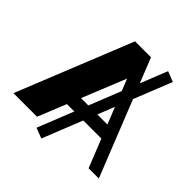

<svg xmlns="http://www.w3.org/2000/svg" viewBox="-212 -907 1143 1143"><g transform="rotate(45 359.5 -335.5)"><path d="M308.2 73.7 242.7 48.3 558.5 -743.7 624 -718ZM0 0 293.8 -730H428.2L718.7 0H632.7L396.2 -592.3L437.5 -590L198.7 0ZM245.7 -179V-263.5H569.2V-179Z"/></g></svg>

Font: Savate ExtraLight
Style: Regular
Weight: 200
Designer: Max Esnée
Foundry: Plomb Type
Version: Version 2.000